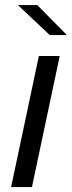

<svg xmlns="http://www.w3.org/2000/svg" viewBox="-20 -758 291 778"><path d="M25 0 137.5 -531H222L109.5 0ZM251 -616H181.5L52.5 -737.5H131Z"/></svg>

Font: Epilogue
Style: Italic
Weight: 400
Italic angle: -12°
Designer: Tyler Finck
Foundry: Etcetera Type Co
Version: Version 2.112